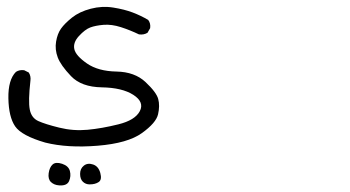

<svg xmlns="http://www.w3.org/2000/svg" viewBox="-20 -271 1040 570"><path d="M155.3 279.3Q140.6 278.3 131.3 269.5Q122.1 260.7 124.5 243.2Q127 225.6 136.2 217.3Q145.5 209 164.6 215.3Q183.6 221.7 187.5 236.8Q191.4 252 185.1 266.6Q178.7 281.2 155.3 279.3ZM246.1 276.4Q234.4 276.4 226.1 268.6Q217.8 260.7 217.8 245.1Q217.8 229.5 229 220.7Q240.2 211.9 256.3 217.3Q272.5 222.7 277.8 242.7Q283.2 262.7 272.9 269.5Q262.7 276.4 246.1 276.4ZM114.3 152.3Q43.9 131.8 24.9 104Q5.9 76.2 4.9 21Q3.9 -34.2 27.3 -57.6Q38.1 -64.5 51.8 -62.5L65.4 -55.7Q72.3 -44.9 70.3 -31.2Q63.5 29.3 68.4 54.2Q73.2 79.1 93.8 88.4Q114.3 97.7 155.8 107.9Q197.3 118.2 239.7 114.3Q282.2 110.4 331.5 98.1Q380.9 85.9 395 59.1Q409.2 32.2 376 10.7Q342.8 -10.7 282.2 -11.7Q221.7 -12.7 190.9 -44.9Q160.2 -77.1 151.4 -100.6Q142.6 -124 146.5 -147.5Q150.4 -170.9 161.1 -186Q171.9 -201.2 193.8 -218.8Q215.8 -236.3 249.5 -245.1Q283.2 -253.9 316.4 -248.5Q349.6 -243.2 374 -233.9Q398.4 -224.6 419.9 -211.9Q427.7 -202.1 425.8 -187.5L418 -173.8Q407.2 -167 392.6 -168.9Q366.2 -181.6 338.9 -190.4Q311.5 -199.2 287.6 -197.3Q263.7 -195.3 248 -189.5Q232.4 -183.6 214.4 -164.1Q196.3 -144.5 200.7 -125Q205.1 -105.5 238.3 -82.5Q271.5 -59.6 325.7 -58.6Q379.9 -57.6 412.1 -27.3Q444.3 2.9 449.7 22.9Q455.1 43 449.2 68.4Q443.4 93.8 401.4 124Q359.4 154.3 270 161.6Q180.7 168.9 114.3 152.3Z"/></svg>

Font: JasonHandwriting4
Style: Regular
Weight: 400
Version: Version 1.01.21